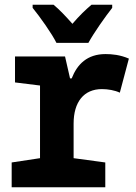

<svg xmlns="http://www.w3.org/2000/svg" viewBox="-20 -786 570 806"><path d="M217 -606H351C374 -648 421 -715 451 -753V-766H364C338 -744 314 -721 284 -686C255 -719 229 -746 205 -766H117V-753C148 -715 197 -646 217 -606ZM29 0H422V-104L289 -122V-267C289 -358 332 -412 408 -412C433 -412 462 -407 483 -397L521 -540C484 -556 450 -559 423 -559C346 -559 304 -516 281 -457H274L253 -549H43V-440L148 -427V-122L29 -104Z"/></svg>

Font: Noto Sans Mono Condensed ExtraBold
Style: Regular
Weight: 800
Width: 3
Designer: Monotype Design Team
Foundry: Monotype Imaging Inc.
Version: Version 2.014